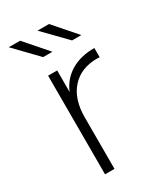

<svg xmlns="http://www.w3.org/2000/svg" viewBox="-182 -802 758 880"><g transform="rotate(-30 197.0 -362.5)"><path d="M229 -495.5C195 -475.2 170 -446 154 -408V-522H106V0H156V-272C156 -336.7 172.3 -387.2 205 -423.5C237.7 -459.8 283 -478 341 -478L353 -477V-526C304.3 -526 263 -515.8 229 -495.5ZM15 -725 129 -607H178L75 -725ZM167 -725 282 -607H331L228 -725Z"/></g></svg>

Font: Montserrat Custom ExtraLight
Style: Regular
Weight: 300
Designer: Julieta Ulanovsky
Foundry: Julieta Ulanovsky
Version: Version 7.200